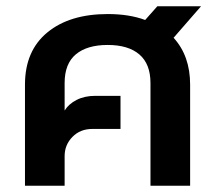

<svg xmlns="http://www.w3.org/2000/svg" viewBox="-20 -595 704 615"><path d="M60 -324Q60 -432 131.5 -491Q203 -550 325 -550Q394 -550 445 -531L484 -575H624L536 -474Q589 -416 589 -324V0H462V-329Q462 -390 426.5 -420.5Q391 -451 325 -451Q259 -451 223 -421Q187 -391 187 -329V-241Q200 -262 225.5 -275Q251 -288 285 -288H366V-182H276Q237 -182 212 -156.5Q187 -131 187 -95V0H60Z"/></svg>

Font: Prompt Medium
Style: Regular
Weight: 500
Designer: Katatrad Team
Foundry: CadsonDemak
Version: Version 1.000